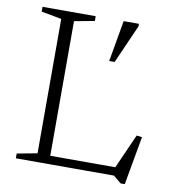

<svg xmlns="http://www.w3.org/2000/svg" viewBox="-80 -752 761 852"><g transform="rotate(10 300.0 -326.0)"><path d="M539 29H520L485.5 0H157V-37.5H517.5L477 -20.5L553.5 -192.5L578 -189.5ZM191.5 -644V0H43V-21.5L134 -38.5V-644L43 -661V-682.5H282.5V-661ZM376 -497 408.5 -682.5H477.5V-671.5L400.5 -497Z"/></g></svg>

Font: Newsreader 14pt Light
Style: Regular
Weight: 300
Designer: Hugues Gentile
Foundry: Production Type
Version: Version 1.003